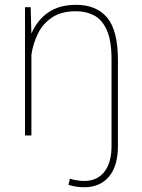

<svg xmlns="http://www.w3.org/2000/svg" viewBox="-20 -558 587 791"><path d="M465.8 43.5Q465.8 126 429 169.7Q392.1 213.4 326.7 213.4Q308.6 213.4 293.5 210.9Q278.3 208.5 261.7 203.6L268.1 178.2Q276.9 181.2 293.5 184.3Q310.1 187.5 326.7 187.5Q380.4 187.5 409.9 149.9Q439.5 112.3 439.5 43.5V-312Q439.5 -391.1 419.9 -434.3Q400.4 -477.5 367.4 -494.6Q334.5 -511.7 293.5 -511.7Q232.9 -511.7 194.8 -486.3Q156.7 -460.9 136.5 -419.9Q116.2 -378.9 109.4 -332.5V0H83V-528.3H106.4L109.4 -419.4Q132.8 -474.6 178.2 -506.3Q223.6 -538.1 293 -538.1Q377.9 -538.1 421.9 -484.9Q465.8 -431.6 465.8 -311Z"/></svg>

Font: Vazirmatn FD Thin
Style: Regular
Weight: 100
Designer: Saber Rastikerdar
Foundry: Saber Rastikerdar
Version: Version 33.003